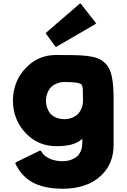

<svg xmlns="http://www.w3.org/2000/svg" viewBox="-20 -871 773 1173"><path d="M674 -256C674 -377 663 -444 626 -481L619 -488C572 -535 484 -535 322 -535C251 -535 191 -509 146 -464L145 -463L138 -456C88 -406 59 -335 59 -256C59 -178 88 -108 137 -58L138 -57L145 -50C190 -5 251 22 322 22C388 22 444 13 483 -23V1C483 36 472 62 455 81C429 105 392 114 364 114C309 114 272 97 247 74C242 69 237 61 233 55L226 48L80 119L73 126C86 155 102 178 121 198L122 199L129 206C192 268 282 282 364 282C461 282 543 255 598 201L599 200L606 193C649 150 674 90 674 14ZM261 -256C261 -289 273 -318 292 -339C313 -358 342 -370 374 -370C432 -370 463 -366 478 -355C484 -346 486 -334 486 -318C486 -311 487 -264 487 -256C487 -223 476 -196 456 -174C435 -155 407 -143 374 -143C340 -143 312 -154 291 -173C273 -193 261 -222 261 -256ZM266 -675 259 -668 315 -591 322 -584 560 -722 567 -729 477 -844 470 -851Z"/></svg>

Font: Hussar Woodtype
Style: Blk
Weight: 900
Foundry: Cannot Into Space Fonts
Version: Version 1.07